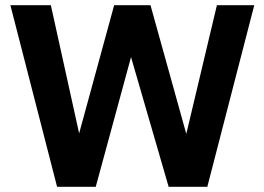

<svg xmlns="http://www.w3.org/2000/svg" viewBox="-20 -720 1019 740"><path d="M200 0 20 -700H176L285 -206L420 -700H560L698 -204L816 -700H960L779 0H630L485 -500L349 0Z"/></svg>

Font: Golos Text SemiBold
Style: Regular
Weight: 600
Designer: A.Korolkova, Vitaly Kuzmin
Foundry: ParaType Ltd
Version: Version 2.004